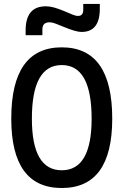

<svg xmlns="http://www.w3.org/2000/svg" viewBox="-20 -943 626 973"><path d="M293 9.8Q37.1 9.8 37.1 -341.8Q37.1 -703.1 293 -703.1Q548.8 -703.1 548.8 -341.8Q548.8 9.8 293 9.8ZM293 -80.1Q444.3 -80.1 444.3 -341.8Q444.3 -613.3 293 -613.3Q141.6 -613.3 141.6 -341.8Q141.6 -80.1 293 -80.1ZM109.9 -764.6V-789.1Q109.9 -911.1 212.4 -911.1Q232.4 -911.1 254.2 -905Q275.9 -898.9 304.2 -887.2Q333 -875.5 348.1 -868.9Q363.3 -862.3 375.5 -862.3Q401.9 -862.3 401.9 -893.6V-922.9H485.8V-898.4Q485.8 -781.2 394 -781.2Q377.4 -781.2 354.5 -788.1Q331.5 -794.9 299.8 -808.1Q278.8 -816.9 261.2 -823.5Q243.7 -830.1 231 -830.1Q194.8 -830.1 194.8 -793.9V-764.6Z"/></svg>

Font: Cascadia Mono PL
Style: Regular
Weight: 400
Monospace: yes
Designer: Aaron Bell
Foundry: Saja Typeworks
Version: Version 2404.023; ttfautohint (v1.8.4)